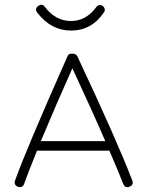

<svg xmlns="http://www.w3.org/2000/svg" viewBox="-20 -774 619 804"><path d="M55 8Q37 1 43 -18Q89 -147 262 -537Q267 -551 282 -549Q297 -551 304 -538Q471 -183 534 -18Q541 0 522 8Q504 15 496 -4Q473 -63 438 -143H135Q98 -52 81 -4Q74 14 55 8ZM421 -183Q367 -308 283 -488Q218 -343 151 -183ZM277 -646Q194 -646 136 -721Q124 -737 140 -749Q156 -761 168 -745Q213 -686 277 -686Q340 -686 383 -744Q388 -751 396 -752.5Q404 -754 410 -749Q417 -744 418.5 -736Q420 -728 415 -722Q364 -646 277 -646Z"/></svg>

Font: Hoogli Light
Style: Regular
Weight: 300
Designer: Anand Singh Naorem
Foundry: Brand New Type
Version: Version 1.00 b007